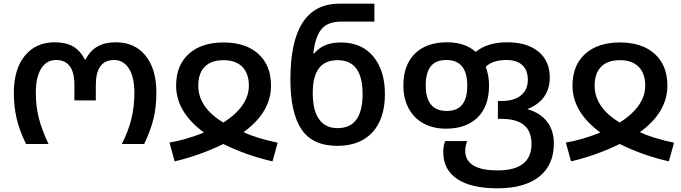

<svg xmlns="http://www.w3.org/2000/svg" viewBox="-20 -780 3687 1040"><path d="M55 -278Q55 -405 114.5 -478Q174 -551 277 -551Q336 -551 375.5 -528.5Q415 -506 439 -458H444Q490 -551 606 -551Q710 -551 768.5 -478.5Q827 -406 827 -278Q827 -202 812 -139Q797 -76 761 0H640Q675 -69 691.5 -135.5Q708 -202 708 -277Q708 -362 678.5 -408.5Q649 -455 598 -455Q499 -455 499 -319V-236H383V-319Q383 -388 358 -421.5Q333 -455 283 -455Q232 -455 203 -408.5Q174 -362 174 -277Q174 -204 190.5 -139.5Q207 -75 243 0H121Q85 -74 70 -138.5Q55 -203 55 -278Z M898 -8Q978 -20 1085 -62Q934 -173 934 -316Q934 -426 1002.5 -488Q1071 -550 1191 -550Q1311 -550 1379.5 -488Q1448 -426 1448 -316Q1448 -172 1299 -64Q1367 -32 1484 -7L1456 94Q1315 62 1190 0Q1060 63 926 94ZM1328 -316Q1328 -382 1292.5 -418Q1257 -454 1191 -454Q1124 -454 1089 -418.5Q1054 -383 1054 -316Q1054 -198 1190 -116Q1328 -205 1328 -316Z M1553 -350Q1553 -760 1818 -760H2008V-663H1828Q1757 -663 1722.5 -623.5Q1688 -584 1677 -490H1681Q1708 -521 1742.5 -535.5Q1777 -550 1827 -550Q1939 -550 2002 -474Q2065 -398 2065 -271Q2065 -137 1997.5 -63.5Q1930 10 1807 10Q1673 10 1613 -79.5Q1553 -169 1553 -350ZM1944 -271Q1944 -362 1910.5 -408Q1877 -454 1809 -454Q1740 -454 1707 -409.5Q1674 -365 1674 -276Q1674 -183 1708 -134.5Q1742 -86 1808 -86Q1877 -86 1910.5 -132.5Q1944 -179 1944 -271Z M2381 44Q2381 7 2392 -16H2511Q2500 11 2500 36Q2500 143 2676 143Q2859 143 2859 -1Q2859 -136 2697 -136H2677V-233H2698Q2764 -233 2801.5 -263Q2839 -293 2839 -348Q2839 -400 2809 -427.5Q2779 -455 2723 -455Q2648 -455 2611 -418Q2629 -372 2629 -317Q2629 -205 2567.5 -144Q2506 -83 2395 -83Q2326 -83 2274 -111.5Q2222 -140 2193.5 -193Q2165 -246 2165 -317Q2165 -428 2227.5 -489.5Q2290 -551 2402 -551Q2498 -551 2557 -499Q2621 -551 2727 -551Q2836 -551 2897 -500Q2958 -449 2958 -360Q2958 -299 2927 -255.5Q2896 -212 2836 -189Q2906 -169 2943 -121.5Q2980 -74 2980 -3Q2980 114 2900.5 177Q2821 240 2674 240Q2532 240 2456.5 189.5Q2381 139 2381 44ZM2511 -317Q2511 -455 2397 -455Q2340 -455 2313 -420.5Q2286 -386 2286 -317Q2286 -179 2400 -179Q2456 -179 2483.5 -213Q2511 -247 2511 -317Z M3045 -8Q3125 -20 3232 -62Q3081 -173 3081 -316Q3081 -426 3149.5 -488Q3218 -550 3338 -550Q3458 -550 3526.5 -488Q3595 -426 3595 -316Q3595 -172 3446 -64Q3514 -32 3631 -7L3603 94Q3462 62 3337 0Q3207 63 3073 94ZM3475 -316Q3475 -382 3439.5 -418Q3404 -454 3338 -454Q3271 -454 3236 -418.5Q3201 -383 3201 -316Q3201 -198 3337 -116Q3475 -205 3475 -316Z"/></svg>

Font: Noto Sans Georgian Medium
Style: Regular
Weight: 500
Designer: Monotype Design team
Foundry: Monotype Imaging Inc.
Version: Version 1.000